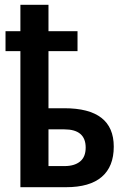

<svg xmlns="http://www.w3.org/2000/svg" viewBox="-20 -780 527 800"><path d="M182 -760V-650H303V-567H182V-329H248Q454 -329 454 -169Q454 -86 404 -43Q354 0 255 0H65V-567H3V-650H65V-760ZM248 -241H182V-88H249Q290 -88 313.5 -107Q337 -126 337 -165Q337 -241 248 -241Z"/></svg>

Font: Noto Sans Condensed SemiBold
Style: Regular
Weight: 600
Width: 3
Designer: Monotype Design Team
Foundry: Monotype Imaging Inc.
Version: Version 2.013; ttfautohint (v1.8.4.7-5d5b)